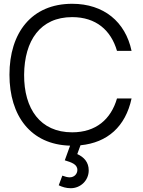

<svg xmlns="http://www.w3.org/2000/svg" viewBox="-20 -755 756 1015"><path d="M675.5 -234.5H598.5C566.5 -124.5 487.5 -55.5 361.5 -55.5C192.5 -55.5 106.5 -180 107.5 -360C109 -540 192.5 -664.5 361.5 -664.5C487.5 -664.5 566.5 -595.5 598.5 -486H675.5C643 -640 528.5 -735 361.5 -735C146.5 -735 30 -581.5 30 -360C30 -142.5 142.5 9.5 350.5 15L322.5 92.5C356 103 389 112.5 389 143.5C389 163 374 182.5 348 182.5C337.5 182.5 324 179 309.5 173.5L290.5 224.5C309 233.5 330 240 354 240C405.5 240 449 199.5 449 145.5C449 102.5 424 75.5 388.5 59.5L405.5 13C548 -1 643.5 -85.5 675.5 -234.5Z"/></svg>

Font: Eudonet
Style: Regular
Weight: 400
Designer: Mikhail Sharanda
Foundry: Mikhail Sharanda
Version: Version 4.503;Glyphs 3.1.2 (3151)